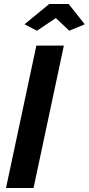

<svg xmlns="http://www.w3.org/2000/svg" viewBox="-20 -936 442 956"><path d="M161 -709H298L147 0H10ZM102 -815 225 -916H322L402 -815L325 -783L258 -846L164 -783Z"/></svg>

Font: PTCRaleway
Style: Bold Italic
Weight: 700
Italic angle: -12°
Designer: Matt McInerney, Pablo Impallari, Rodrigo Fuenzalida
Foundry: Matt McInerney, Pablo Impallari, Rodrigo Fuenzalida
Version: Version 3.000g; ttfautohint (v1.5) -l 8 -r 28 -G 28 -x 14 -D